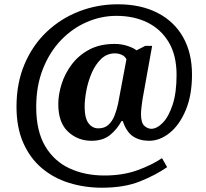

<svg xmlns="http://www.w3.org/2000/svg" viewBox="-20 -734 961 896"><path d="M456 142Q375 142 302.5 119.5Q230 97 175 50.5Q120 4 88.5 -67.5Q57 -139 57 -236Q57 -346 94.5 -434.5Q132 -523 198 -585.5Q264 -648 349.5 -681Q435 -714 530 -714Q637 -714 715 -674Q793 -634 834.5 -560.5Q876 -487 876 -386Q876 -290 847 -220.5Q818 -151 772 -114Q726 -77 676 -77Q632 -77 601 -97.5Q570 -118 553 -169H547Q526 -130 493 -103.5Q460 -77 407 -77Q343 -77 297.5 -119.5Q252 -162 252 -248Q252 -293 267.5 -342Q283 -391 315 -433.5Q347 -476 396.5 -502.5Q446 -529 515 -529Q547 -529 575.5 -519.5Q604 -510 617 -499L658 -520H690L645 -270Q643 -258 640.5 -236Q638 -214 638 -202Q638 -161 653.5 -147Q669 -133 686 -133Q712 -133 739.5 -161Q767 -189 785.5 -245Q804 -301 804 -384Q804 -476 767.5 -537Q731 -598 668 -629Q605 -660 523 -660Q452 -660 385 -631Q318 -602 265 -547Q212 -492 180.5 -413Q149 -334 149 -235Q149 -123 190.5 -52.5Q232 18 304 51.5Q376 85 467 85Q553 85 621 60.5Q689 36 736 4L760 46Q705 84 632 113Q559 142 456 142ZM439 -135Q468 -135 486 -151.5Q504 -168 514.5 -194.5Q525 -221 531 -250L570 -457Q564 -471 548.5 -478Q533 -485 517 -485Q479 -485 452 -459Q425 -433 408 -393.5Q391 -354 383 -311.5Q375 -269 375 -236Q375 -183 393 -159Q411 -135 439 -135Z"/></svg>

Font: Noto Serif Gurmukhi
Style: Bold
Weight: 700
Designer: Vaibhav Singh and the Monotype Design Team
Foundry: Monotype Imaging Inc.
Version: Version 2.004; ttfautohint (v1.8.4.7-5d5b)